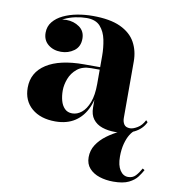

<svg xmlns="http://www.w3.org/2000/svg" viewBox="-79 -538 755 831"><g transform="rotate(10 299.0 -122.5)"><path d="M445 10Q412.5 10 387 1.2Q361.5 -7.5 346.8 -27Q332 -46.5 332 -78V-304.5Q332 -340.5 325 -375Q318 -409.5 298 -432Q278 -454.5 238 -454.5Q215.5 -454.5 189.8 -449.2Q164 -444 141 -432.8Q118 -421.5 103.5 -403.8Q89 -386 89 -361H74.5Q74.5 -392.5 98.2 -411.8Q122 -431 153 -431Q185.5 -431 210.2 -413.5Q235 -396 235 -363Q235 -327.5 210 -309.2Q185 -291 153 -291Q119 -291 96.2 -309.8Q73.5 -328.5 73.5 -361Q73.5 -389 90 -409.2Q106.5 -429.5 133.8 -442.5Q161 -455.5 194.5 -461.8Q228 -468 262.5 -468Q338.5 -468 384.2 -446.8Q430 -425.5 450.5 -388.5Q471 -351.5 471 -304.5V-56.5Q471 -40 478.5 -28.5Q486 -17 505 -17Q518 -17 537 -28.2Q556 -39.5 568 -63.5L575.5 -56Q561 -24.5 526.2 -7.2Q491.5 10 445 10ZM181 10Q116 10 77.2 -23.2Q38.5 -56.5 38.5 -113.5Q38.5 -180.5 96.5 -217.8Q154.5 -255 261 -255H378.5V-244H294Q256 -244 233.2 -225.2Q210.5 -206.5 200.2 -179.5Q190 -152.5 190 -127.5Q190 -104 195.5 -83.5Q201 -63 213.8 -50Q226.5 -37 247 -37Q269 -37 288.2 -52.5Q307.5 -68 319.8 -100Q332 -132 332 -181H340Q340 -122.5 321.2 -79.5Q302.5 -36.5 267.2 -13.2Q232 10 181 10ZM473.5 223Q440.5 223 412.8 214Q385 205 367.8 186Q350.5 167 350.5 137Q350.5 107 366.5 82.2Q382.5 57.5 408.8 38Q435 18.5 465.2 4.5Q495.5 -9.5 524 -18L528 -10Q517.5 -4 507.2 12.5Q497 29 490.2 54.2Q483.5 79.5 483.5 111Q483.5 149.5 497.5 170.8Q511.5 192 533 192Q553.5 192 566 178.5Q578.5 165 589.5 145L598.5 150.5Q591 164.5 578.5 181.5Q566 198.5 541.2 210.8Q516.5 223 473.5 223Z"/></g></svg>

Font: Bodoni Moda 18pt
Style: Bold
Weight: 700
Designer: Owen Earl
Foundry: indestructible type
Version: Version 2.004